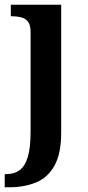

<svg xmlns="http://www.w3.org/2000/svg" viewBox="-27 -556 375 816"><path d="M-7 240V184H-1Q33 184 56 167.5Q79 151 91 111.5Q103 72 103 3V-421Q103 -450 92 -464Q81 -478 62.5 -482.5Q44 -487 23 -487H19V-536H233V8Q233 97 204.5 148Q176 199 126 219.5Q76 240 11 240Z"/></svg>

Font: Noto Serif Bengali SemiBold
Style: Regular
Weight: 600
Version: Version 2.003